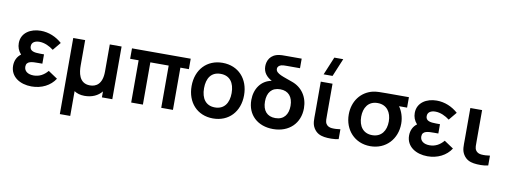

<svg xmlns="http://www.w3.org/2000/svg" viewBox="-76 -1250 5137 1938"><g transform="rotate(10 2492.5 -281.0)"><path d="M258.5 15C361.5 15 450.5 -30.5 499 -106.5L404 -170C365.5 -124 318.5 -98 260.5 -98C200 -98 163 -126.5 163 -171.5C163 -230 222.5 -230.5 287.5 -230.5H327.5V-326H288C227 -326 181 -334.5 181 -383C181 -426 218 -443 261 -443C313 -443 366 -417.5 406 -386.5L474 -468.5C414.5 -521.5 338.5 -555 255 -555C151 -555 57 -500 57 -394C57 -353 70 -317 100 -283.5C61.5 -256.5 40 -211 40 -159.5C40 -46.5 140 15 258.5 15Z M589.5 240H696V-14C723 4.5 758.5 15.5 802 15.5C879.5 15.5 939.5 -13 978.5 -61V0H1085V-540H964V-262.5C964 -131.5 899 -98 838 -98C722.5 -98 711.5 -213.5 711.5 -280V-540H589.5Z M1278.5 0H1398.5V-433H1586.5V0H1706.5V-433H1793.5V-540H1191.5V-433H1278.5Z M2118.5 15C2280 15 2388 -101.5 2388 -270C2388 -437 2281.5 -555 2118.5 -555C1959 -555 1850 -439.5 1850 -270C1850 -103 1956 15 2118.5 15ZM1977.5 -270C1977.5 -372 2021.5 -442 2118.5 -442C2213 -442 2260.5 -374.5 2260.5 -270C2260.5 -168.5 2214 -98 2118.5 -98C2025.5 -98 1977.5 -165 1977.5 -270Z M2734 15C2899 15 3006 -92.5 3006 -245.5C3006 -362.5 2942.5 -453.5 2839 -489C2752.5 -522 2667.5 -539.5 2667.5 -590C2667.5 -613 2684 -626.5 2706.5 -633C2721.5 -636.5 2738.5 -637 2760.5 -637H2896.5V-735H2733C2701.5 -735 2687 -735 2669.5 -732.5C2574 -719.5 2547.5 -650 2547.5 -596C2547.5 -531 2586 -490 2637.5 -462C2530 -442.5 2468 -350 2468 -236C2468 -84.5 2575 15 2734 15ZM2606.5 -245.5C2606.5 -336 2650.5 -393 2737.5 -393C2822.5 -393 2868.5 -337 2868.5 -246C2868.5 -156.5 2824 -98 2737.5 -98C2653 -98 2606.5 -152 2606.5 -245.5Z M3257.5 4C3296 10.5 3365 11 3405 0V-101C3376.5 -96.5 3343.5 -94.5 3317 -97C3294 -99 3271 -108 3258 -130C3244.5 -152.5 3247 -183 3247 -227.5V-540H3126.5V-220.5C3126.5 -152 3121.5 -109 3149 -64C3178 -17 3218 -2.5 3257.5 4ZM3142 -617.5H3233.5L3310.5 -802.5H3219Z M3730.5 15C3891 15 4000 -106 4000 -263C4000 -328.5 3979 -388.5 3947.5 -433H4030V-540H3804C3743.5 -540 3697 -540 3662.5 -532C3540 -503 3462 -398 3462 -263C3462 -106.5 3569.5 15 3730.5 15ZM3589.5 -263C3589.5 -353 3634 -427.5 3730.5 -427C3824.5 -427 3872.5 -356 3872.5 -263C3872.5 -168.5 3825 -98 3730.5 -98C3638.5 -98 3589.5 -165 3589.5 -263Z M4317 15C4420 15 4509 -30.5 4557.5 -106.5L4462.5 -170C4424 -124 4377 -98 4319 -98C4258.5 -98 4221.5 -126.5 4221.5 -171.5C4221.5 -230 4281 -230.5 4346 -230.5H4386V-326H4346.5C4285.5 -326 4239.5 -334.5 4239.5 -383C4239.5 -426 4276.5 -443 4319.5 -443C4371.5 -443 4424.5 -417.5 4464.5 -386.5L4532.5 -468.5C4473 -521.5 4397 -555 4313.5 -555C4209.5 -555 4115.5 -500 4115.5 -394C4115.5 -353 4128.5 -317 4158.5 -283.5C4120 -256.5 4098.5 -211 4098.5 -159.5C4098.5 -46.5 4198.5 15 4317 15Z M4790.5 4C4829 10.5 4898 11 4938 0V-101C4909.5 -96.5 4876.5 -94.5 4850 -97C4827 -99 4804 -108 4791 -130C4777.5 -152.5 4780 -183 4780 -227.5V-540H4659.5V-220.5C4659.5 -152 4654.5 -109 4682 -64C4711 -17 4751 -2.5 4790.5 4Z"/></g></svg>

Font: Manrope
Style: Bold
Weight: 700
Designer: Mikhail Sharanda
Foundry: Mikhail Sharanda
Version: Version 4.505;FEAKit 1.0